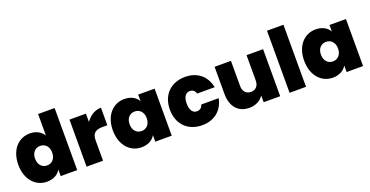

<svg xmlns="http://www.w3.org/2000/svg" viewBox="-30 -1442 4148 2151"><g transform="rotate(-20 2044.0 -366.5)"><path d="M24 -281C24 -102 130 7 263 7C343 7 398 -27 427 -78V0H624V-740H427V-484C396 -535 339 -568 264 -568C130 -568 24 -461 24 -281ZM428 -281C428 -205 382 -164 326 -164C270 -164 224 -205 224 -281C224 -357 270 -397 326 -397C382 -397 428 -356 428 -281Z M932 -245C932 -330 977 -357 1058 -357H1113V-566C1037 -566 975 -523 932 -462V-561H736V0H932Z M1151 -281C1151 -102 1257 7 1390 7C1470 7 1526 -27 1555 -78V0H1751V-561H1555V-483C1526 -534 1470 -568 1390 -568C1257 -568 1151 -461 1151 -281ZM1555 -281C1555 -205 1509 -164 1453 -164C1397 -164 1351 -205 1351 -281C1351 -357 1397 -397 1453 -397C1509 -397 1555 -356 1555 -281Z M1831 -281C1831 -102 1948 7 2115 7C2258 7 2361 -75 2389 -215H2181C2170 -178 2146 -160 2111 -160C2063 -160 2031 -200 2031 -281C2031 -361 2063 -401 2111 -401C2148 -401 2170 -381 2181 -346H2389C2361 -487 2258 -568 2115 -568C1948 -568 1831 -459 1831 -281Z M3044 -561H2847V-260C2847 -195 2811 -157 2754 -157C2698 -157 2661 -195 2661 -260V-561H2466V-235C2466 -87 2546 5 2677 5C2757 5 2815 -32 2847 -80V0H3044Z M3156 0H3352V-740H3156Z M3432 -281C3432 -102 3538 7 3671 7C3751 7 3807 -27 3836 -78V0H4032V-561H3836V-483C3807 -534 3751 -568 3671 -568C3538 -568 3432 -461 3432 -281ZM3836 -281C3836 -205 3790 -164 3734 -164C3678 -164 3632 -205 3632 -281C3632 -357 3678 -397 3734 -397C3790 -397 3836 -356 3836 -281Z"/></g></svg>

Font: SVN-Poppins ExtraBold
Style: Regular
Weight: 800
Designer: Ninad Kale (Devanagari), Jonny Pinhorn (Latin)
Foundry: Indian Type Foundry
Version: Version 3.002 2017; ttfautohint (v1.8.3)